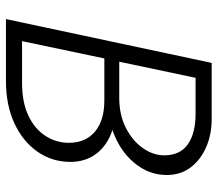

<svg xmlns="http://www.w3.org/2000/svg" viewBox="-63 -667 730 644"><g transform="rotate(90 302.0 -345.0)"><path d="M44 0 191 -690H379Q431 -690 473.5 -671.5Q516 -653 541.5 -619.5Q567 -586 567 -539Q567 -479 526 -430Q485 -381 416 -357Q466 -341 494.5 -304.5Q523 -268 523 -216Q523 -155 489 -106Q455 -57 394 -28.5Q333 0 252 0ZM187 -380H308Q366 -380 409.5 -402.5Q453 -425 477 -459.5Q501 -494 501 -531Q501 -584 464 -610Q427 -636 362 -636H241ZM118 -54H258Q323 -54 367.5 -75Q412 -96 435.5 -132Q459 -168 459 -211Q459 -267 421.5 -298.5Q384 -330 317 -330H176Z"/></g></svg>

Font: Radio Canada Light
Style: Italic
Weight: 300
Italic angle: -12°
Designer: Charles Daoud, Etienne Aubert Bonn, Alexandre Saumier Demers, Jacques Le Bailly
Foundry: Radio-Canada
Version: Version 2.104; ttfautohint (v1.8.4.7-5d5b);gftools[0.9.28.de